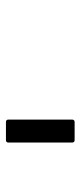

<svg xmlns="http://www.w3.org/2000/svg" viewBox="-28 -607 268 636"><path d="M0 -134.8Q-8.3 -134.8 -8.3 -143.1V-202.6Q-8.3 -210.9 0 -210.9H210.4Q219.2 -210.9 219.2 -202.6V-143.1Q219.2 -134.8 210.4 -134.8ZM99.1 -586.9ZM99.1 8.8Z"/></svg>

Font: Noto Naskh Arabic UI
Style: Regular
Weight: 400
Designer: Monotype Design team
Foundry: Monotype Imaging Inc.
Version: Version 1.05